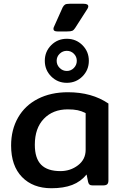

<svg xmlns="http://www.w3.org/2000/svg" viewBox="-20 -985 655 1020"><path d="M264 -831Q264 -837 266 -841L313 -946Q319 -957 326 -961Q333 -965 350 -965H424Q449 -965 449 -951Q449 -946 445 -939L379 -836Q372 -825 364 -821.5Q356 -818 337 -818H285Q264 -818 264 -831ZM218 -662Q218 -711 252 -745Q286 -779 335 -779Q384 -779 418 -745Q452 -711 452 -662Q452 -613 418 -579Q384 -545 335 -545Q286 -545 252 -579Q218 -613 218 -662ZM388 -662Q388 -684 372.5 -699.5Q357 -715 335 -715Q313 -715 297 -699.5Q281 -684 281 -662Q281 -640 297 -624Q313 -608 335 -608Q357 -608 372.5 -624Q388 -640 388 -662ZM39 -212Q39 -296 76 -360.5Q113 -425 181.5 -460Q250 -495 341 -495Q468 -495 556 -435V-27Q556 -12 549.5 -6Q543 0 527 0H472Q461 0 455.5 -4.5Q450 -9 448 -19L440 -58Q409 -20 363.5 -2.5Q318 15 253 15Q155 15 97 -44.5Q39 -104 39 -212ZM435 -189V-384Q414 -395 392.5 -399.5Q371 -404 340 -404Q261 -404 213 -354Q165 -304 165 -216Q165 -144 198.5 -110Q232 -76 301 -76Q354 -76 394.5 -107Q435 -138 435 -189Z"/></svg>

Font: Mitr
Style: Regular
Weight: 400
Designer: Thanarat Vachiruckul
Foundry: Cadson Demak
Version: Version 1.003